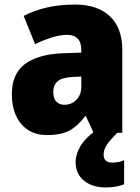

<svg xmlns="http://www.w3.org/2000/svg" viewBox="-20 -583 616 843"><path d="M310 -563Q407 -563 462 -512Q517 -461 517 -363V0H391L357 -73H354Q322 -30 285.5 -10Q249 10 186 10Q115 10 73.5 -38.5Q32 -87 32 -169Q32 -258 88.5 -301Q145 -344 252 -349L337 -352V-362Q337 -398 320.5 -414Q304 -430 275 -430Q245 -430 209 -419Q173 -408 134 -389L84 -513Q129 -537 185.5 -550Q242 -563 310 -563ZM299 -245Q253 -243 233.5 -226.5Q214 -210 214 -179Q214 -150 227.5 -136.5Q241 -123 263 -123Q294 -123 315.5 -145Q337 -167 337 -202V-247ZM435 96Q435 131 474 131Q487 131 501.5 128Q516 125 525 120V226Q511 232 490.5 236Q470 240 444 240Q385 240 348.5 210Q312 180 312 128Q312 94 334 57Q356 20 417 -22L495 0Q462 33 448.5 53.5Q435 74 435 96Z"/></svg>

Font: Noto Sans Lao UI SemCond Blk
Style: Regular
Weight: 900
Width: 4
Designer: Monotype Design Team
Foundry: Monotype Imaging Inc.
Version: Version 2.000; ttfautohint (v1.8.4.7-5d5b)